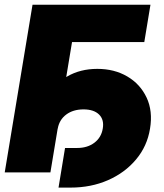

<svg xmlns="http://www.w3.org/2000/svg" viewBox="-20 -748 712 833"><path d="M632.8 -727.5 606 -565.4H292.5L198.7 0H0.5L121.1 -727.5ZM233.9 65.9 262.2 -106H314.5Q359.4 -106 389.4 -128.7Q419.4 -151.4 425.8 -189.9Q432.6 -228.5 409.9 -251Q387.2 -273.4 342.3 -273.4Q297.4 -273.4 267.3 -251Q237.3 -228.5 230.5 -189.9H130.9Q143.6 -266.1 179.4 -324.7Q215.3 -383.3 271.7 -416.3Q328.1 -449.2 402.3 -449.2Q476.1 -449.2 532.2 -416.3Q588.4 -383.3 616 -324.7Q643.6 -266.1 630.9 -189.9Q618.7 -113.8 570.3 -56.2Q522 1.5 448.5 33.7Q375 65.9 286.1 65.9Z"/></svg>

Font: Inter 18pt Black
Style: Italic
Weight: 900
Italic angle: -9.3988°
Designer: Rasmus Andersson
Foundry: rsms
Version: Version 4.001;git-66647c0bb